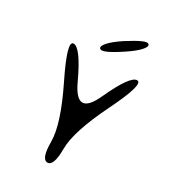

<svg xmlns="http://www.w3.org/2000/svg" viewBox="-205 -967 961 1074"><g transform="rotate(30 275.0 -430.0)"><path d="M480 -650Q525 -650 420 -437Q315 -223 315 -112Q315 0 275 0Q235 0 235 -112Q235 -223 130 -437Q25 -650 70 -650Q115 -650 196 -476Q277 -301 356 -476Q436 -650 480 -650ZM305 -802Q360 -837 393 -852Q426 -867 435 -855Q443 -843 418 -816Q393 -789 340 -754Q286 -718 253 -703.5Q220 -689 211 -701Q203 -713 227.5 -740Q252 -767 305 -802Z"/></g></svg>

Font: Syne Mono
Style: Regular
Weight: 400
Monospace: yes
Designer: Lucas Descroix
Foundry: Bonjour Monde
Version: Version 2.000; ttfautohint (v1.8.3)